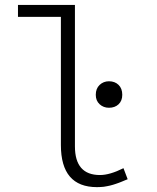

<svg xmlns="http://www.w3.org/2000/svg" viewBox="-20 -749 640 782"><path d="M375 13.2Q228 13.2 228 -158.2V-680.2H53.2V-729H285.2V-152.8Q285.2 -36.1 387.2 -36.1Q427.2 -36.1 482.9 -64L500 -19Q499 -18.6 488 -14.2Q477.1 -9.8 475.6 -9Q474.1 -8.3 464.4 -4.6Q454.6 -1 451.9 -0.2Q449.2 0.5 440.7 3.4Q432.1 6.3 428.2 6.8Q424.3 7.3 416.3 9.3Q408.2 11.2 402.6 11.7Q397 12.2 389.6 12.7Q382.3 13.2 375 13.2ZM423.8 -310.1Q401.4 -310.1 385.7 -324.5Q370.1 -338.9 370.1 -362.8Q370.1 -388.2 385.7 -403.1Q401.4 -418 423.8 -418Q447.8 -418 462.9 -403.3Q478 -388.7 478 -362.8Q478 -338.4 462.9 -324.2Q447.8 -310.1 423.8 -310.1Z"/></svg>

Font: Office Code Pro Light
Style: Regular
Weight: 300
Designer: Nathan Rutzky & Paul D. Hunt
Foundry: Adobe Systems Incorporated
Version: Version 1.004;PS 001.004;hotconv 1.0.70;makeotf.lib2.5.58329